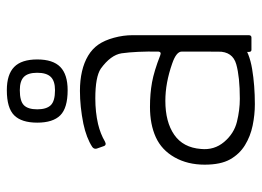

<svg xmlns="http://www.w3.org/2000/svg" viewBox="-122 -634 766 562"><g transform="rotate(-90 261.0 -353.0)"><path d="M356 -232Q299 -252 247 -252Q185 -252 147.5 -226Q110 -200 106 -148Q102 -109 126.5 -80Q151 -51 185.5 -42.5Q220 -34 253 -34Q317 -34 354 -44.5Q391 -55 391 -97V-204Q391 -220 356 -232ZM439 -99Q439 -48 413.5 -27Q388 -6 340 2Q292 10 237 10Q206 10 174.5 3.5Q143 -3 117 -19Q91 -35 75.5 -62.5Q60 -90 60 -137Q60 -187 81.5 -225Q103 -263 140.5 -280Q178 -297 229 -297Q268 -297 301 -291Q334 -285 380 -267Q390 -263 391 -272Q392 -337 386 -380Q381 -412 341 -441Q317 -457 254 -457Q214 -457 179 -449Q150 -442 128 -429Q117 -423 114 -433L107 -453Q105 -461 112 -466Q138 -483 180 -492Q230 -502 276 -502Q307 -502 333 -496Q359 -490 379 -478Q399 -466 411.5 -448Q424 -430 431.5 -402.5Q439 -375 439 -348ZM391 -136H439V-8Q439 0 432 0H396Q390 0 390 -8ZM278 -538Q226 -538 204.5 -559.5Q183 -581 183 -627Q183 -673 204.5 -694.5Q226 -716 278 -716Q324 -716 346 -694.5Q368 -673 368 -627Q368 -581 346 -559.5Q324 -538 278 -538ZM278 -575Q305 -575 317 -587.5Q329 -600 329 -627Q329 -654 317 -666Q305 -678 278 -678Q246 -678 234 -666Q222 -654 222 -627Q222 -600 234 -587.5Q246 -575 278 -575Z"/></g></svg>

Font: Vivano Light
Style: Regular
Weight: 300
Designer: Joe Prince, Josias Burgherr
Version: Version 2.064;September 19, 2022;FontCreator 14.0.0.2877 64-